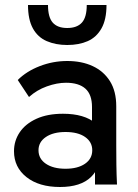

<svg xmlns="http://www.w3.org/2000/svg" viewBox="-20 -738 551 768"><path d="M360 0V-173L348 -207V-310Q348 -360 321.5 -383.5Q295 -407 244 -407Q208 -407 167.5 -392.5Q127 -378 96 -350L51 -418Q86 -453 139 -473.5Q192 -494 249 -494Q307 -494 351 -473.5Q395 -453 420 -413Q445 -373 445 -313V-157Q445 -118 445.5 -79Q446 -40 448 0ZM220 10Q136 10 86 -29.5Q36 -69 36 -133Q36 -175 59 -209Q82 -243 126 -263Q170 -283 232 -283Q317 -283 362.5 -245Q408 -207 408 -144H385Q385 -70 344 -30Q303 10 220 10ZM242 -63Q291 -63 320 -83Q349 -103 349 -137Q349 -170 320.5 -190Q292 -210 242 -210Q193 -210 163.5 -190Q134 -170 134 -137Q134 -103 163.5 -83Q193 -63 242 -63ZM249 -558Q203 -558 167 -573.5Q131 -589 111.5 -624.5Q92 -660 92 -718H172Q172 -669 191 -647.5Q210 -626 249 -626Q288 -626 307.5 -647.5Q327 -669 327 -718H406Q406 -660 386 -624.5Q366 -589 331 -573.5Q296 -558 249 -558Z"/></svg>

Font: SUSE Medium
Style: Regular
Weight: 500
Designer: Rene Bieder
Foundry: SUSE
Version: Version 1.000